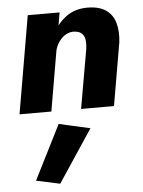

<svg xmlns="http://www.w3.org/2000/svg" viewBox="-56 -515 669 901"><g transform="rotate(-5 278.5 -65.0)"><path d="M258 -460H108L29 0H179ZM368 -280 319 0H474L525 -296Q531 -347 520 -386.5Q509 -426 477 -448.5Q445 -471 389 -471Q333 -471 293 -443Q253 -415 229 -370.5Q205 -326 196 -275L227 -281Q232 -303 245 -322.5Q258 -342 277.5 -354Q297 -366 321 -364Q344 -362 355 -350.5Q366 -339 368.5 -320.5Q371 -302 368 -280ZM208 61 79 317 191 341 355 94Z"/></g></svg>

Font: Jost
Style: Bold Italic
Weight: 700
Italic angle: -5°
Version: Version 3.710